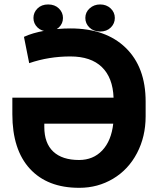

<svg xmlns="http://www.w3.org/2000/svg" viewBox="-20 -851 735 880"><path d="M342.3 -117.7Q407.2 -117.7 448.7 -161.6Q490.2 -205.6 499 -284.2H183.1V-269Q183.1 -194.8 224.1 -156.2Q265.1 -117.7 342.3 -117.7ZM302.7 -720.7Q464.8 -720.7 556.2 -631.8Q647.5 -543 647.5 -385.7V-317.9Q647.5 -224.6 607.9 -149.2Q568.4 -73.7 498 -31.7Q428.2 9.8 344.2 9.8Q343.3 9.8 342.3 9.8Q197.3 9.8 116.9 -77.6Q36.6 -165 36.6 -327.6V-403.3H500.5Q497.1 -495.1 446.8 -543.7Q396.5 -592.3 302.7 -592.3Q203.1 -592.3 113.8 -561.5L89.8 -682.1Q128.4 -700.2 186 -710.4Q243.7 -720.7 302.7 -720.7ZM371.1 -768.6Q371.1 -794.9 390.9 -812.7Q410.6 -830.6 439 -830.6Q467.8 -830.6 487.1 -812.5Q506.3 -794.4 506.3 -768.6Q506.3 -743.2 487.8 -724.9Q469.2 -706.5 439 -706.5Q408.7 -706.5 389.9 -724.9Q371.1 -743.2 371.1 -768.6ZM268.6 -768.6Q268.6 -742.7 249.5 -724.9Q230.5 -707 200.7 -707Q170.4 -707 151.9 -725.1Q133.3 -743.2 133.3 -768.6Q133.3 -793.9 151.9 -812.3Q170.4 -830.6 200.7 -830.6Q231 -830.6 249.8 -812.3Q268.6 -793.9 268.6 -768.6Z"/></svg>

Font: MAUL Bold
Style: Bold
Weight: 700
Designer: MAUL
Version: Version 1.0; 2020; ttfautohint (v1.8.3)